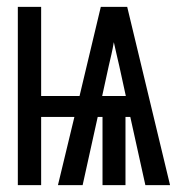

<svg xmlns="http://www.w3.org/2000/svg" viewBox="-20 -540 540 560"><path d="M32 0V-520H100V-260H212L274 -520H351L476 0H404L360 -199H346V0H279V-199H265L221 0H149L197 -199H100V0ZM347 -260 328 -347Q324 -364 320 -381.5Q316 -399 312 -417Q309 -399 305 -381.5Q301 -364 297 -347L278 -260Z"/></svg>

Font: Iosevka NFM
Style: Regular
Weight: 400
Monospace: yes
Designer: Belleve Invis
Foundry: Belleve Invis
Version: Version 29.0.4; ttfautohint (v1.8.4);Nerd Fonts 3.3.0